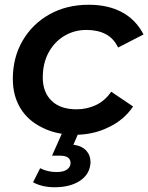

<svg xmlns="http://www.w3.org/2000/svg" viewBox="-20 -560 624 808"><path d="M210 228Q183 228 160 222.5Q137 217 119 207L149 148Q165 156 182 160Q199 164 218 164Q248 164 262.5 153Q277 142 277 126Q277 111 266 103Q255 95 230 95H199L240 3Q195 -4 158 -23Q98 -52 66 -104.5Q34 -157 34 -228Q34 -318 75 -388.5Q116 -459 188 -499.5Q260 -540 354 -540Q435 -540 493.5 -508.5Q552 -477 584 -415L477 -360Q459 -398 425.5 -416Q392 -434 344 -434Q292 -434 250 -408.5Q208 -383 184 -338Q160 -293 160 -234Q160 -172 197 -136Q234 -100 302 -100Q346 -100 384 -118Q422 -136 448 -174L540 -112Q503 -56 438 -25Q378 5 307 7L289 49Q325 54 343 74Q361 94 361 123Q359 172 317.5 200Q276 228 210 228Z"/></svg>

Font: Montserrat Thin SemiBold
Style: Italic
Weight: 600
Italic angle: -11.3°
Version: Version 9.000